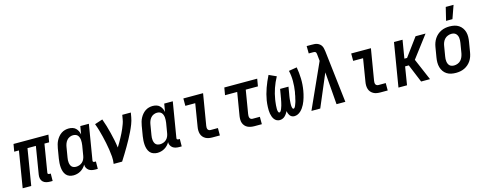

<svg xmlns="http://www.w3.org/2000/svg" viewBox="-30 -1479 5559 2210"><g transform="rotate(-15 2750.0 -374.0)"><path d="M367 8Q343 8 320.5 2Q298 -4 282.5 -19Q267 -34 262 -56.5Q257 -79 261 -103L315 -432H215L144 0H42L113 -432H57L72 -520H488L473 -432H417L363 -103Q362 -98 362 -93.5Q362 -89 365 -86Q368 -83 372.5 -81.5Q377 -80 382 -80H398L397 8Z M647 8Q621 8 597.5 -1Q574 -10 559 -28.5Q544 -47 536.5 -70.5Q529 -94 527 -119Q525 -144 526.5 -170Q528 -196 532 -221L552 -341Q556 -364 562.5 -386.5Q569 -409 580 -430Q591 -451 607 -470Q623 -489 643 -502.5Q663 -516 686 -522Q709 -528 731 -528Q754 -528 776 -521.5Q798 -515 813.5 -500Q829 -485 838.5 -465.5Q848 -446 852 -424L868 -520H970L901 -103Q900 -98 900 -93.5Q900 -89 903 -86Q906 -83 910.5 -81.5Q915 -80 919 -80H936L935 8H904Q884 8 864 3.5Q844 -1 829 -12Q814 -23 804.5 -41Q795 -59 796 -80Q785 -60 768.5 -43Q752 -26 732 -14.5Q712 -3 690 2.5Q668 8 647 8ZM702 -80Q721 -80 741 -87Q761 -94 776.5 -108.5Q792 -123 800.5 -142.5Q809 -162 812 -181L832 -301Q834 -317 835 -333Q836 -349 834.5 -364Q833 -379 828 -393.5Q823 -408 813.5 -419Q804 -430 789.5 -435Q775 -440 759 -440Q739 -440 718.5 -431Q698 -422 684 -405Q670 -388 662.5 -367.5Q655 -347 652 -327L632 -207Q629 -192 628.5 -177.5Q628 -163 629.5 -149Q631 -135 636 -121.5Q641 -108 650 -98.5Q659 -89 673 -84.5Q687 -80 702 -80Z M1126 0Q1133 -44 1129.5 -87Q1126 -130 1119.5 -172Q1113 -214 1104.5 -255.5Q1096 -297 1086 -337.5Q1076 -378 1064.5 -418Q1053 -458 1038 -497L1132 -528Q1148 -485 1161 -441Q1174 -397 1185 -352.5Q1196 -308 1205.5 -262.5Q1215 -217 1221 -170Q1236 -194 1250 -218Q1264 -242 1277 -266.5Q1290 -291 1302.5 -315.5Q1315 -340 1325.5 -365.5Q1336 -391 1345.5 -416.5Q1355 -442 1359 -468L1368 -520H1470L1461 -468Q1454 -427 1438 -386Q1422 -345 1403 -306Q1384 -267 1363 -228Q1342 -189 1319.5 -151Q1297 -113 1274 -75Q1251 -37 1227 0Z M1647 8Q1621 8 1597.5 -1Q1574 -10 1559 -28.5Q1544 -47 1536.5 -70.5Q1529 -94 1527 -119Q1525 -144 1526.5 -170Q1528 -196 1532 -221L1552 -341Q1556 -364 1562.5 -386.5Q1569 -409 1580 -430Q1591 -451 1607 -470Q1623 -489 1643 -502.5Q1663 -516 1686 -522Q1709 -528 1731 -528Q1754 -528 1776 -521.5Q1798 -515 1813.5 -500Q1829 -485 1838.5 -465.5Q1848 -446 1852 -424L1868 -520H1970L1901 -103Q1900 -98 1900 -93.5Q1900 -89 1903 -86Q1906 -83 1910.5 -81.5Q1915 -80 1919 -80H1936L1935 8H1904Q1884 8 1864 3.5Q1844 -1 1829 -12Q1814 -23 1804.5 -41Q1795 -59 1796 -80Q1785 -60 1768.5 -43Q1752 -26 1732 -14.5Q1712 -3 1690 2.5Q1668 8 1647 8ZM1702 -80Q1721 -80 1741 -87Q1761 -94 1776.5 -108.5Q1792 -123 1800.5 -142.5Q1809 -162 1812 -181L1832 -301Q1834 -317 1835 -333Q1836 -349 1834.5 -364Q1833 -379 1828 -393.5Q1823 -408 1813.5 -419Q1804 -430 1789.5 -435Q1775 -440 1759 -440Q1739 -440 1718.5 -431Q1698 -422 1684 -405Q1670 -388 1662.5 -367.5Q1655 -347 1652 -327L1632 -207Q1629 -192 1628.5 -177.5Q1628 -163 1629.5 -149Q1631 -135 1636 -121.5Q1641 -108 1650 -98.5Q1659 -89 1673 -84.5Q1687 -80 1702 -80Z M2305 0Q2283 0 2262 -3.5Q2241 -7 2223 -17Q2205 -27 2192 -42.5Q2179 -58 2173 -77.5Q2167 -97 2166.5 -118.5Q2166 -140 2170 -162L2214 -432H2096V-520H2331L2269 -148Q2267 -137 2267.5 -126Q2268 -115 2272 -106.5Q2276 -98 2285 -93Q2294 -88 2305 -88H2392V0Z M2805 0Q2784 0 2763.5 -3.5Q2743 -7 2725 -15.5Q2707 -24 2693.5 -39Q2680 -54 2673 -72.5Q2666 -91 2665.5 -112Q2665 -133 2668 -155L2714 -432H2569L2584 -520H2976L2961 -432H2816L2770 -155Q2768 -143 2768 -131.5Q2768 -120 2771.5 -110Q2775 -100 2784 -94Q2793 -88 2805 -88H2892V0Z M3105 8Q3085 8 3068.5 -0.5Q3052 -9 3041 -24Q3030 -39 3023.5 -56.5Q3017 -74 3013.5 -93Q3010 -112 3009.5 -131.5Q3009 -151 3009.5 -170.5Q3010 -190 3012 -210Q3014 -230 3017 -250Q3029 -321 3054 -391Q3079 -461 3113 -528L3201 -488Q3168 -428 3146 -364Q3124 -300 3114 -236Q3113 -229 3112 -222Q3111 -215 3110 -208Q3109 -201 3108.5 -194Q3108 -187 3107 -180Q3106 -173 3105.5 -166Q3105 -159 3105 -152Q3105 -145 3104.5 -138Q3104 -131 3104 -124Q3104 -117 3105 -110Q3106 -103 3107.5 -96.5Q3109 -90 3112.5 -84Q3116 -78 3123 -78Q3131 -78 3136.5 -85.5Q3142 -93 3146 -100.5Q3150 -108 3152.5 -116Q3155 -124 3158 -132Q3161 -140 3163.5 -148Q3166 -156 3167.5 -164Q3169 -172 3171.5 -180Q3174 -188 3175 -196Q3176 -204 3178 -212Q3180 -220 3181.5 -228Q3183 -236 3184 -244Q3185 -252 3187 -260L3200 -338H3300L3287 -260Q3286 -253 3284.5 -246Q3283 -239 3282 -232.5Q3281 -226 3280 -219Q3279 -212 3278 -205Q3277 -198 3276.5 -191Q3276 -184 3275.5 -177.5Q3275 -171 3274.5 -164Q3274 -157 3273.5 -150Q3273 -143 3273 -136.5Q3273 -130 3273 -123Q3273 -116 3274 -109.5Q3275 -103 3276.5 -96.5Q3278 -90 3281 -84Q3284 -78 3291 -78Q3298 -78 3303 -84Q3308 -90 3311.5 -96.5Q3315 -103 3317.5 -110Q3320 -117 3322.5 -123.5Q3325 -130 3327.5 -137Q3330 -144 3332 -150.5Q3334 -157 3335.5 -164Q3337 -171 3338.5 -178Q3340 -185 3341.5 -191.5Q3343 -198 3345 -205Q3347 -212 3348 -219Q3349 -226 3350 -233Q3351 -240 3353 -246.5Q3355 -253 3356 -260Q3366 -324 3366 -388Q3366 -452 3352 -512L3449 -528Q3461 -461 3463 -391Q3465 -321 3453 -250Q3450 -230 3445 -210Q3440 -190 3434.5 -170.5Q3429 -151 3421.5 -131.5Q3414 -112 3404.5 -93Q3395 -74 3382.5 -56.5Q3370 -39 3354 -24Q3338 -9 3318.5 -0.5Q3299 8 3279 8Q3263 8 3249.5 1.5Q3236 -5 3227.5 -17Q3219 -29 3213.5 -43Q3208 -57 3206 -72Q3198 -57 3188.5 -43Q3179 -29 3166.5 -17Q3154 -5 3137.5 1.5Q3121 8 3105 8Z M3483 0 3723 -532 3715 -611Q3714 -618 3712.5 -625.5Q3711 -633 3706.5 -638Q3702 -643 3695 -645Q3688 -647 3680 -647H3624L3623 -735H3680Q3697 -735 3715 -734Q3733 -733 3748.5 -727Q3764 -721 3777 -710.5Q3790 -700 3798 -685.5Q3806 -671 3809 -654.5Q3812 -638 3815 -621L3887 0H3782L3752 -387L3588 0Z M4305 0Q4283 0 4262 -3.5Q4241 -7 4223 -17Q4205 -27 4192 -42.5Q4179 -58 4173 -77.5Q4167 -97 4166.5 -118.5Q4166 -140 4170 -162L4214 -432H4096V-520H4331L4269 -148Q4267 -137 4267.5 -126Q4268 -115 4272 -106.5Q4276 -98 4285 -93Q4294 -88 4305 -88H4392V0Z M4520 0 4606 -520H4708L4672 -304H4704L4863 -520H4982L4785 -260L4896 0H4790L4701 -216H4657L4622 0Z M5248 -600 5286 -756H5379L5324 -600ZM5205 8Q5175 8 5147 2Q5119 -4 5096 -19Q5073 -34 5057.5 -56.5Q5042 -79 5034.5 -106Q5027 -133 5027 -162.5Q5027 -192 5032 -221L5052 -341Q5056 -366 5065 -391Q5074 -416 5088.5 -438Q5103 -460 5123.5 -478Q5144 -496 5168.5 -507.5Q5193 -519 5218 -523.5Q5243 -528 5268 -528Q5298 -528 5326 -522Q5354 -516 5377 -501Q5400 -486 5416 -463.5Q5432 -441 5439.5 -414Q5447 -387 5446.5 -357.5Q5446 -328 5441 -299L5421 -179Q5417 -154 5408.5 -129Q5400 -104 5385.5 -82Q5371 -60 5350.5 -42Q5330 -24 5305.5 -12.5Q5281 -1 5255.5 3.5Q5230 8 5205 8ZM5206 -80Q5227 -80 5249 -88.5Q5271 -97 5286 -113.5Q5301 -130 5309.5 -151Q5318 -172 5322 -193L5342 -313Q5344 -328 5345 -343Q5346 -358 5344 -372.5Q5342 -387 5336 -400Q5330 -413 5320 -422.5Q5310 -432 5296.5 -436Q5283 -440 5268 -440Q5247 -440 5225 -431.5Q5203 -423 5187.5 -406.5Q5172 -390 5163.5 -369Q5155 -348 5152 -327L5132 -207Q5129 -192 5128.5 -177Q5128 -162 5130 -147.5Q5132 -133 5137.5 -120Q5143 -107 5153 -97.5Q5163 -88 5177 -84Q5191 -80 5206 -80Z"/></g></svg>

Font: Iosevka SS18 Semibold
Style: Italic
Weight: 600
Italic angle: -9°
Monospace: yes
Designer: Belleve Invis
Foundry: Belleve Invis
Version: Version 25.1.1; ttfautohint (v1.8.4)